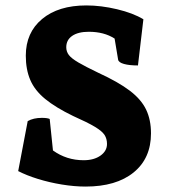

<svg xmlns="http://www.w3.org/2000/svg" viewBox="-20 -675 626 707"><path d="M295 12Q254 12 208 4.5Q162 -3 120 -16Q78 -29 47 -45L82 -229Q103 -241 134 -241Q154 -241 163 -237L175 -121Q225 -85 288 -85Q326 -85 350 -102Q374 -119 374 -145Q374 -164 365 -178Q356 -192 329.5 -208Q303 -224 249 -248Q185 -279 146.5 -310.5Q108 -342 91.5 -380.5Q75 -419 75 -470Q75 -555 135 -605Q195 -655 298 -655Q352 -655 411 -641Q470 -627 508 -604L488 -434Q456 -434 436.5 -439.5Q417 -445 415 -455L402 -533Q363 -558 307 -558Q268 -558 246 -543Q224 -528 224 -501Q224 -485 233.5 -472.5Q243 -460 268.5 -445Q294 -430 342 -407Q416 -373 458 -341Q500 -309 518 -271.5Q536 -234 536 -184Q536 -92 472 -40Q408 12 295 12Z"/></svg>

Font: Petrona Black
Style: Regular
Weight: 900
Designer: Ringo R. Seeber
Foundry: Ringo R. Seeber
Version: Version 2.001; ttfautohint (v1.8.3)